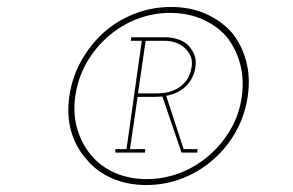

<svg xmlns="http://www.w3.org/2000/svg" viewBox="-20 -648 841 551"><path d="M401 -134Q352 -134 311 -151.5Q270 -169 242 -202Q215 -234 202 -277Q189 -320 196 -371Q203 -423 228 -467Q253 -511 291 -544Q328 -576 373.5 -593.5Q419 -611 468 -611Q518 -611 559 -593.5Q600 -576 629 -544Q656 -511 668.5 -467Q681 -423 674 -371Q667 -320 642 -277Q617 -234 580 -202Q542 -169 496 -151.5Q450 -134 401 -134ZM400 -117Q454 -117 503 -136Q552 -155 592 -190Q631 -224 657 -270.5Q683 -317 691 -372Q699 -427 686 -474Q673 -521 644 -556Q613 -590 569 -609Q525 -628 471 -628Q417 -628 367.5 -609Q318 -590 279 -556Q240 -521 213.5 -474Q187 -427 179 -372Q171 -317 184.5 -270.5Q198 -224 229 -190Q258 -155 302 -136Q346 -117 400 -117ZM311 -220V-210H396L397 -220H353L375 -370H424Q430 -370 435.5 -370.5Q441 -371 446 -371L501 -210H546L547 -220H507L457 -373Q493 -380 514.5 -401.5Q536 -423 541 -456Q544 -479 536 -495Q528 -511 516 -522Q503 -532 486.5 -536.5Q470 -541 456 -541H357L355 -531H387L343 -220ZM376 -380 398 -531H451Q489 -531 512 -508.5Q535 -486 530 -456Q528 -443 522.5 -430Q517 -417 505 -406Q493 -394 474 -387Q455 -380 429 -380Z"/></svg>

Font: Josefin Slab ExtraLight
Style: Italic
Weight: 250
Italic angle: -12°
Designer: Santiago Orozco
Foundry: Typemade
Version: Version 2.100